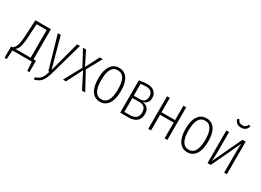

<svg xmlns="http://www.w3.org/2000/svg" viewBox="-25 -1604 3624 2663"><g transform="rotate(30 1787.0 -273.0)"><path d="M366.2 -39.1H405.8V143.1H372.1L361.8 0H51.8L42 143.1H7.8V-39.1H34.2Q51.3 -54.7 60.3 -66.9Q69.3 -79.1 79.8 -104.7Q90.3 -130.4 95.9 -173.1Q101.6 -215.8 105 -280.8L118.2 -522H366.2ZM320.8 -39.1V-482.9H160.2L148.9 -286.1Q144 -201.2 134.5 -151.4Q125 -101.6 112.1 -78.6Q99.1 -55.7 76.2 -39.1Z M832 -522 684.1 2Q658.7 91.8 622.6 136.5Q586.4 181.2 513.2 201.2L506.8 166Q539.1 155.8 560.3 142.6Q581.5 129.4 596.9 108.2Q612.3 86.9 622.3 63.2Q632.3 39.6 644 0H627L477.1 -522H523.9L656.7 -35.2L786.1 -522Z M1064.5 -279.8 1216.8 0H1165.5L1037.6 -252L908.7 0H860.8L1011.7 -277.8L879.4 -522H928.7L1037.6 -305.2L1148.4 -522H1196.8Z M1456.5 -532.2Q1542.5 -532.2 1589.6 -464.6Q1636.7 -397 1636.7 -263.2Q1636.7 -130.4 1588.6 -59.6Q1540.5 11.2 1455.6 11.2Q1370.6 11.2 1323.2 -59.1Q1275.9 -129.4 1275.9 -259.8Q1275.9 -392.6 1323.7 -462.4Q1371.6 -532.2 1456.5 -532.2ZM1456.5 -493.2Q1322.8 -493.2 1322.8 -259.8Q1322.8 -142.6 1357.2 -85.7Q1391.6 -28.8 1455.6 -28.8Q1589.8 -28.8 1589.8 -263.2Q1589.8 -493.2 1456.5 -493.2Z M1976.6 -283.2Q2028.3 -277.8 2056.9 -245.4Q2085.4 -212.9 2085.4 -153.8Q2085.4 -76.7 2038.6 -38.3Q1991.7 0 1912.6 0H1777.3V-518.1Q1862.3 -532.2 1908.7 -532.2Q1980.5 -532.2 2021 -495.6Q2061.5 -459 2061.5 -397.9Q2061.5 -307.6 1976.6 -283.2ZM1909.7 -494.1Q1872.6 -494.1 1822.3 -486.8V-297.9H1924.3Q1967.8 -297.9 1992.2 -323Q2016.6 -348.1 2016.6 -397Q2016.6 -442.9 1989.5 -468.5Q1962.4 -494.1 1909.7 -494.1ZM1911.6 -38.1Q1938.5 -38.1 1960.4 -43.7Q1982.4 -49.3 2001.2 -62Q2020 -74.7 2030.3 -97.7Q2040.5 -120.6 2040.5 -152.8Q2040.5 -261.2 1930.7 -261.2H1822.3V-38.1Z M2488.3 0V-252H2271V0H2226.1V-522H2271V-291H2488.3V-522H2533.2V0Z M2855 -532.2Q2940.9 -532.2 2988 -464.6Q3035.2 -397 3035.2 -263.2Q3035.2 -130.4 2987.1 -59.6Q2939 11.2 2854 11.2Q2769 11.2 2721.7 -59.1Q2674.3 -129.4 2674.3 -259.8Q2674.3 -392.6 2722.2 -462.4Q2770 -532.2 2855 -532.2ZM2855 -493.2Q2721.2 -493.2 2721.2 -259.8Q2721.2 -142.6 2755.6 -85.7Q2790 -28.8 2854 -28.8Q2988.3 -28.8 2988.3 -263.2Q2988.3 -493.2 2855 -493.2Z M3227.1 -740.2 3256.8 -747.1Q3271 -695.8 3331.1 -695.8Q3389.2 -695.8 3405.8 -747.1L3435.1 -740.2Q3430.2 -702.1 3401.6 -679.7Q3373 -657.2 3331.1 -657.2Q3289.1 -657.2 3260.5 -679.7Q3231.9 -702.1 3227.1 -740.2ZM3485.8 -522V0H3441.9V-356Q3441.9 -411.1 3448.7 -467.8L3227.1 0H3175.8V-522H3219.7V-188Q3219.7 -118.2 3213.9 -55.2L3434.1 -522Z"/></g></svg>

Font: Fira Sans Compressed ExtraLight
Style: Regular
Weight: 250
Width: 1
Designer: Carrois Corporate & Edenspiekermann AG
Foundry: Carrois Corporate GbR & Edenspiekermann AG
Version: Version 4.203;PS 004.203;hotconv 1.0.88;makeotf.lib2.5.64775